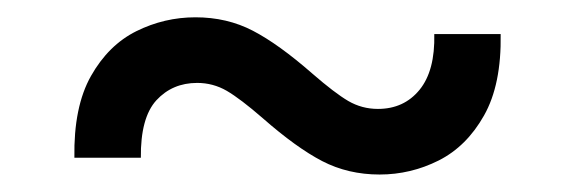

<svg xmlns="http://www.w3.org/2000/svg" viewBox="-20 -399 668 223"><path d="M66.4 -215.8Q65.4 -274.9 85.7 -310.8Q106 -346.7 138.4 -362.8Q170.9 -378.9 207 -378.9Q243.7 -378.9 273.7 -363.3Q303.7 -347.7 342.8 -313.5Q368.7 -291 384.5 -281.7Q400.4 -272.5 418.9 -272.5Q449.2 -272.5 467.3 -294.7Q485.4 -316.9 484.4 -359.4H561.5Q562.5 -300.8 542.2 -264.9Q522 -229 489.5 -212.6Q457 -196.3 420.9 -196.3Q384.3 -196.3 354.2 -211.9Q324.2 -227.5 285.2 -261.7Q259.3 -284.2 243.4 -293.5Q227.5 -302.7 209 -302.7Q180.2 -302.7 161.6 -282.5Q143.1 -262.2 143.6 -215.8Z"/></svg>

Font: Inter Khmer Looped
Style: Regular
Weight: 400
Designer: Rasmus Andersson, Sovichet Tep
Foundry: Anagata Design
Version: Version 1.000